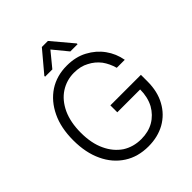

<svg xmlns="http://www.w3.org/2000/svg" viewBox="-256 -1091 1254 1254"><g transform="rotate(-45 370.5 -464.0)"><path d="M555 -587Q524 -627 480 -649Q437 -673 376 -673Q308 -673 251 -636Q196 -600 163 -530Q131 -460 131 -364Q131 -266 164 -197Q195 -130 252 -91Q309 -55 381 -55Q447 -55 496 -83Q546 -112 576 -165Q605 -220 605 -290H394V-354H676V-293Q676 -199 638 -131Q601 -63 534 -25Q467 12 381 12Q284 12 213 -34Q140 -81 101 -165Q61 -249 61 -364Q61 -479 101 -562Q141 -646 212 -693Q283 -739 376 -739Q458 -739 519 -706Q581 -673 620 -619Q659 -565 671 -498H597Q583 -548 555 -587ZM292 -788H225V-795L347 -940H403L525 -795V-788H458L375 -889Z"/></g></svg>

Font: Sinter Normal
Style: Regular
Weight: 350
Foundry: Adobe & rsms
Version: Version 1.000